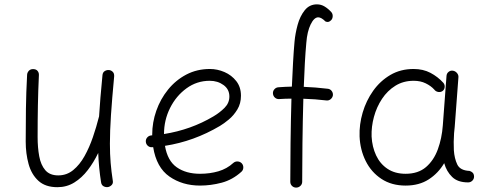

<svg xmlns="http://www.w3.org/2000/svg" viewBox="-20 -833 2247 882"><path d="M504.4 -481.9Q494.6 -377.4 489.7 -303.5Q484.9 -229.5 484.9 -172.9Q484.9 -125 488.3 -84.7Q491.7 -44.4 498 -3.9Q500.5 8.3 493.9 15.9Q487.3 23.4 478 25.9Q467.3 28.3 456.8 23.2Q446.3 18.1 444.3 4.4Q439 -28.8 435.8 -61.8Q432.6 -94.7 431.2 -130.4Q410.6 -87.4 383.3 -51.8Q356 -16.1 321.3 5.4Q286.6 26.9 243.7 26.9Q188.5 26.9 156.5 -2.4Q124.5 -31.7 111.3 -79.6Q98.1 -127.4 98.1 -182.6Q98.1 -258.3 99.1 -333Q100.1 -407.7 104.5 -489.3Q105 -499.5 112.3 -507.6Q119.6 -515.6 131.8 -515.6Q145.5 -515.6 152.3 -507.6Q159.2 -499.5 158.7 -488.3Q155.3 -415 154.1 -348.6Q152.8 -282.2 152.8 -203.6Q152.8 -155.3 160.2 -115.2Q167.5 -75.2 188 -51.3Q208.5 -27.3 247.6 -27.3Q286.6 -27.3 316.4 -51.8Q346.2 -76.2 368.4 -116Q390.6 -155.8 406.7 -202.9Q422.9 -250 434.1 -294.9Q434.6 -296.9 435.1 -298.3Q437.5 -338.4 441.4 -385.3Q445.3 -432.1 450.7 -487.3Q451.7 -500.5 460.9 -506.3Q470.2 -512.2 481 -511.2Q490.7 -510.3 498 -502.9Q505.4 -495.6 504.4 -481.9Z M1088.9 -43.9Q1047.9 -6.8 998.3 6.3Q948.7 19.5 898.9 19.5Q817.9 19.5 758.3 -22Q698.7 -63.5 683.6 -157.2Q681.2 -156.7 678.7 -156.7Q667.5 -155.8 659.2 -163.1Q650.9 -170.4 649.9 -181.6Q648.9 -192.9 656.2 -201.4Q663.6 -210 674.8 -210.9Q677.2 -210.9 679.2 -211.4Q679.2 -212.9 679.2 -214.8Q679.2 -270.5 698 -324.2Q716.8 -377.9 752 -421.4Q787.1 -464.8 835.9 -490.5Q884.8 -516.1 944.3 -516.1Q978.5 -516.1 1011.2 -502Q1043.9 -487.8 1065.4 -460.4Q1086.9 -433.1 1086.9 -393.1Q1086.9 -357.4 1070.3 -330.1Q1053.7 -302.7 1031 -283.9Q1008.3 -265.1 990.2 -254.4Q870.6 -183.6 737.8 -163.1Q749.5 -94.2 792 -64.5Q834.5 -34.7 898.9 -34.7Q943.8 -34.7 983.2 -46.1Q1022.5 -57.6 1051.8 -84.5Q1060.1 -91.8 1071.5 -91.3Q1083 -90.8 1090.8 -82.5Q1098.1 -74.2 1097.7 -62.7Q1097.2 -51.3 1088.9 -43.9ZM943.4 -461.9Q884.3 -461.9 836.7 -427.2Q789.1 -392.6 761.2 -336.9Q733.4 -281.2 733.4 -217.3Q856.9 -236.8 960.4 -298.3Q989.3 -315.4 1011.5 -337.6Q1033.7 -359.9 1033.7 -389.6Q1033.7 -422.9 1006.8 -442.4Q980 -461.9 943.4 -461.9Z M1233.9 -402.8Q1232.9 -414.1 1240.2 -422.6Q1247.6 -431.2 1258.8 -432.1Q1292 -434.6 1320.8 -435.1Q1323.2 -492.7 1326.2 -545.7Q1329.1 -598.6 1333 -641.6Q1336.4 -679.2 1347.2 -718.8Q1357.9 -758.3 1379.6 -785.6Q1401.4 -813 1436 -813Q1455.1 -813 1471.4 -803Q1487.8 -793 1502 -777.3Q1508.8 -769.5 1508.3 -758.3Q1507.8 -747.1 1501.5 -740.7Q1489.7 -727.5 1475.1 -734.4Q1456.1 -753.4 1441.9 -753.4Q1422.9 -753.4 1407 -720.7Q1391.1 -688 1387.2 -636.7Q1383.3 -594.7 1380.4 -543Q1377.4 -491.2 1375.5 -434.1Q1402.8 -433.1 1429.9 -430.9Q1457 -428.7 1485.4 -425.3Q1496.6 -424.3 1503.4 -415.5Q1510.3 -406.7 1509.3 -395.5Q1507.8 -384.8 1499 -377.4Q1490.2 -370.1 1479 -371.6Q1427.2 -377.9 1373.5 -379.4Q1370.6 -277.3 1369.4 -175.3Q1368.2 -73.2 1368.2 2Q1368.2 13.2 1359.9 21Q1351.6 28.8 1340.3 28.8Q1329.1 28.8 1321.3 21Q1313.5 13.2 1313.5 2Q1313.5 -73.7 1314.7 -175.5Q1315.9 -277.3 1318.8 -379.9Q1304.7 -379.9 1290.8 -379.4Q1276.9 -378.9 1262.7 -377.9Q1251.5 -377 1243.2 -384.3Q1234.9 -391.6 1233.9 -402.8Z M1843.3 -34.7Q1900.9 -34.7 1936.8 -65.4Q1972.7 -96.2 1991.2 -146.7Q2009.8 -197.3 2014.2 -257.3L2031.2 -484.9Q2032.2 -496.1 2040.8 -502.9Q2049.3 -509.8 2060.1 -508.3Q2071.3 -506.8 2079.1 -497.8Q2086.9 -488.8 2085.9 -478L2068.8 -250Q2067.9 -235.4 2065.9 -221.2Q2064.5 -201.7 2064.2 -181.4Q2064 -161.1 2064.9 -143.1Q2067.4 -105 2080.6 -77.4Q2093.8 -49.8 2136.7 -47.9Q2144.5 -45.9 2150.9 -40Q2157.2 -34.2 2157.7 -22Q2157.7 -10.7 2149.7 -2.9Q2141.6 4.9 2130.4 4.9Q2082.5 4.9 2056.9 -20.3Q2031.2 -45.4 2020.5 -83.5Q1993.2 -37.1 1949.2 -8.8Q1905.3 19.5 1843.3 19.5Q1778.8 19.5 1732.2 -11.2Q1685.5 -42 1659.9 -93.5Q1634.3 -145 1631.8 -206.5Q1629.9 -261.2 1646 -315.9Q1662.1 -370.6 1694.3 -416Q1726.6 -461.4 1773.4 -488.8Q1820.3 -516.1 1879.9 -516.1Q1923.8 -516.1 1957.5 -498.3Q1991.2 -480.5 2016.6 -452.6Q2023.9 -443.8 2022.7 -432.6Q2021.5 -421.4 2013.2 -415Q2004.4 -408.7 1992.9 -410.6Q1981.4 -412.6 1974.6 -421.9Q1959.5 -438.5 1935.5 -450.2Q1911.6 -461.9 1880.4 -461.9Q1833 -461.9 1796.4 -439.2Q1759.8 -416.5 1734.9 -378.9Q1710 -341.3 1697.8 -296.1Q1685.5 -251 1687 -206.1Q1689.5 -158.2 1707.8 -119.1Q1726.1 -80.1 1760.3 -57.4Q1794.4 -34.7 1843.3 -34.7Z"/></svg>

Font: Mikhak Light
Style: Regular
Weight: 300
Designer: Amin Abedi
Version: Version 3.3